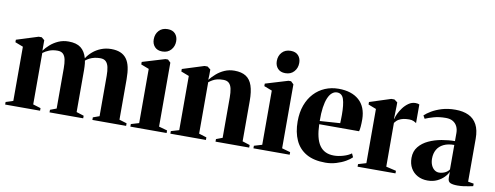

<svg xmlns="http://www.w3.org/2000/svg" viewBox="-61 -1037 3505 1359"><g transform="rotate(10 1691.0 -357.5)"><path d="M12 0V-18.5L64.5 -35.5V-425L7 -447V-465L162.5 -514H184.5L205.5 -496.5V-421Q222 -444 247.2 -466.2Q272.5 -488.5 305.2 -503Q338 -517.5 377.5 -517.5Q434.5 -517.5 465.8 -493.2Q497 -469 510.5 -420.5Q527 -447 552.8 -469Q578.5 -491 612 -504.2Q645.5 -517.5 684.5 -517.5Q723 -517.5 750.2 -506Q777.5 -494.5 794.8 -471.2Q812 -448 819.8 -411.8Q827.5 -375.5 827.5 -326V-35L881.5 -18.5V0H639V-18.5L684.5 -35V-325Q684.5 -361.5 678.8 -387.2Q673 -413 659 -426.5Q645 -440 618.5 -440Q596.5 -440 577.2 -435.5Q558 -431 542.2 -423Q526.5 -415 514 -404.5Q516 -397.5 517 -386Q518 -374.5 518.8 -362Q519.5 -349.5 519.5 -338V-35.5L573 -18.5V0H331V-18.5L376 -35.5V-325Q376 -361.5 370.8 -387.2Q365.5 -413 351.5 -426.5Q337.5 -440 311.5 -440Q278 -440 252.5 -430Q227 -420 207.5 -405V-35.5L263 -18.5V0Z M912 0V-18.5L969 -35.5V-425L911.5 -447V-465L1073.5 -514H1092L1112 -495V-35.5L1172.5 -18.5V0ZM1040.5 -563Q1006 -563 986.8 -584Q967.5 -605 967.5 -637.5Q967.5 -675.5 990.5 -700.5Q1013.5 -725.5 1052.5 -725.5H1053.5Q1088.5 -725.5 1107.5 -704.8Q1126.5 -684 1126.5 -651Q1126.5 -614.5 1103.5 -588.8Q1080.5 -563 1041.5 -563Z M1257 -35.5V-425L1199.5 -447V-465L1354.5 -514H1376.5L1399 -496.5V-458.5L1397.5 -422Q1416 -445 1441.2 -467.2Q1466.5 -489.5 1499 -503.8Q1531.5 -518 1569.5 -518Q1621 -518 1652.5 -497.8Q1684 -477.5 1698.2 -435.2Q1712.5 -393 1712.5 -326.5V-35.5L1766 -18.5V0H1524V-18.5L1569 -35.5V-325.5Q1569 -362 1563.5 -387.8Q1558 -413.5 1543.8 -427Q1529.5 -440.5 1503.5 -440.5Q1477.5 -440.5 1459.2 -436Q1441 -431.5 1426.8 -423.2Q1412.5 -415 1400 -405V-35.5L1455 -18.5V0H1199.5V-18.5Z M1796.5 0V-18.5L1853.5 -35.5V-425L1796 -447V-465L1958 -514H1976.5L1996.5 -495V-35.5L2057 -18.5V0ZM1925 -563Q1890.5 -563 1871.2 -584Q1852 -605 1852 -637.5Q1852 -675.5 1875 -700.5Q1898 -725.5 1937 -725.5H1938Q1973 -725.5 1992 -704.8Q2011 -684 2011 -651Q2011 -614.5 1988 -588.8Q1965 -563 1926 -563Z M2314.5 11.5Q2231.5 11.5 2177.8 -19.2Q2124 -50 2097.8 -107.2Q2071.5 -164.5 2071.5 -242.5Q2071.5 -307.5 2090.2 -358.8Q2109 -410 2142.5 -446Q2176 -482 2220.8 -501Q2265.5 -520 2318 -520Q2411.5 -520 2464.8 -473Q2518 -426 2519.5 -336.5Q2519.5 -303.5 2517.5 -281.8Q2515.5 -260 2512 -249H2225.5Q2227 -198 2236 -160.2Q2245 -122.5 2262.2 -97.8Q2279.5 -73 2305.2 -60.8Q2331 -48.5 2366 -48.5Q2397 -48.5 2432.8 -59Q2468.5 -69.5 2490 -86L2502 -60Q2487.5 -44.5 2458.5 -27.8Q2429.5 -11 2392 0.2Q2354.5 11.5 2314.5 11.5ZM2225 -272 2370.5 -282Q2371.5 -298 2371.5 -312Q2371.5 -326 2372 -341.5Q2372 -416 2359.5 -454.2Q2347 -492.5 2311 -492.5Q2292 -492.5 2275.8 -479.2Q2259.5 -466 2247.8 -438.5Q2236 -411 2230 -369.5Q2224 -328 2225 -272Z M2545 0V-18.5L2602 -35.5V-425L2545 -447V-465L2697 -514H2719.5L2742.5 -497V-468.5L2740 -378L2743 -381Q2745 -394 2755.2 -416Q2765.5 -438 2782.5 -460.8Q2799.5 -483.5 2822 -499.2Q2844.5 -515 2871 -515Q2881.5 -515 2888 -513.5Q2894.5 -512 2899 -509.5V-375.5Q2893 -380.5 2879.5 -386.8Q2866 -393 2847 -393Q2826.5 -393 2807.8 -389.5Q2789 -386 2773 -376.8Q2757 -367.5 2744.5 -350L2745 -35.5L2817.5 -18.5V0Z M3048.5 10.5Q3008.5 10.5 2977 -6.5Q2945.5 -23.5 2927.8 -54.5Q2910 -85.5 2910 -128Q2910 -175.5 2936.5 -208.2Q2963 -241 3005.8 -260.8Q3048.5 -280.5 3097.8 -289.2Q3147 -298 3192.5 -298V-356Q3192.5 -382.5 3182.5 -403.2Q3172.5 -424 3152.5 -436.2Q3132.5 -448.5 3101 -448.5Q3053 -448.5 3015 -437.8Q2977 -427 2953.5 -416.5L2941 -438.5Q2958.5 -455.5 2988.8 -473.5Q3019 -491.5 3061.2 -504.5Q3103.5 -517.5 3158 -517.5Q3213.5 -517.5 3252.8 -499Q3292 -480.5 3313 -441.5Q3334 -402.5 3334 -340V-31.5L3375 -24.5V-6.5Q3364.5 -4.5 3346.8 -0.8Q3329 3 3307.5 5.8Q3286 8.5 3263 8.5Q3231 8.5 3212.8 0.8Q3194.5 -7 3194.5 -34.5V-78.5Q3186.5 -59 3166.5 -38.2Q3146.5 -17.5 3116.8 -3.5Q3087 10.5 3048.5 10.5ZM3119 -59Q3139.5 -59 3159.8 -67.8Q3180 -76.5 3192.5 -94.5V-270.5Q3147 -270.5 3116 -255.2Q3085 -240 3069.5 -212.5Q3054 -185 3054 -148.5Q3054 -122.5 3062.5 -102.2Q3071 -82 3085.8 -70.5Q3100.5 -59 3119 -59Z"/></g></svg>

Font: Merriweather 144pt
Style: Bold
Weight: 700
Version: Version 2.100